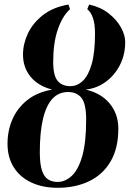

<svg xmlns="http://www.w3.org/2000/svg" viewBox="-20 -838 586 868"><path d="M240.5 11Q173 11 122 -12.8Q71 -36.5 42.5 -81.2Q14 -126 14 -188.5Q14 -248 36.5 -299.2Q59 -350.5 104 -386Q149 -421.5 216 -433Q153 -449 118.5 -490.8Q84 -532.5 84 -591.5Q84 -639.5 106.2 -686.8Q128.5 -734 174.2 -769.8Q220 -805.5 289.5 -817.5L296.5 -796.5Q262 -765 241.2 -704.5Q220.5 -644 220.5 -558.5Q220.5 -496 240.8 -472.2Q261 -448.5 298 -448.5Q329 -448.5 354.2 -472.2Q379.5 -496 394.5 -548.2Q409.5 -600.5 409.5 -685Q409.5 -730 400.2 -756.8Q391 -783.5 374.5 -796.5L383 -817.5Q435 -806 471.2 -777.5Q507.5 -749 526.8 -714.2Q546 -679.5 546 -647.5Q546 -590.5 522 -543.8Q498 -497 457.2 -467.5Q416.5 -438 367 -433Q436.5 -417.5 475.8 -370Q515 -322.5 515 -256.5Q515 -168 480 -108.2Q445 -48.5 383 -18.8Q321 11 240.5 11ZM240 -15.5Q275 -15.5 304.5 -43Q334 -70.5 351.8 -132.2Q369.5 -194 369.5 -297.5Q369.5 -368.5 348.5 -395.2Q327.5 -422 287.5 -422Q245.5 -422 217.2 -391.8Q189 -361.5 174.5 -301Q160 -240.5 160 -150Q160 -95.5 170 -66.5Q180 -37.5 198 -26.5Q216 -15.5 240 -15.5Z"/></svg>

Font: Merriweather 144pt
Style: Bold Italic
Weight: 700
Italic angle: -7.8°
Version: Version 2.101